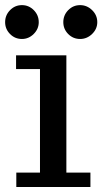

<svg xmlns="http://www.w3.org/2000/svg" viewBox="-39 -744 407 764"><path d="M25.9 0V-57.1H120.1V-469.2H24.9V-523.9H225.1V-57.1H320.8V0ZM279.8 -588.9Q252 -588.9 232.4 -608.6Q212.9 -628.4 212.9 -655.8Q212.9 -683.6 232.4 -703.6Q252 -723.6 279.8 -723.6Q307.1 -723.6 327.6 -703.6Q348.1 -683.6 348.1 -655.8Q348.1 -628.9 327.6 -608.9Q307.1 -588.9 279.8 -588.9ZM48.3 -588.9Q20.5 -588.9 1 -608.6Q-18.6 -628.4 -18.6 -655.8Q-18.6 -683.6 1 -703.6Q20.5 -723.6 48.3 -723.6Q75.7 -723.6 95.5 -703.6Q115.2 -683.6 115.2 -655.8Q115.2 -628.9 95.2 -608.9Q75.2 -588.9 48.3 -588.9Z"/></svg>

Font: Trocchi
Style: Regular
Weight: 400
Designer: Vernon Adams
Foundry: Vernon Adams
Version: Version 1.101; ttfautohint (v1.8.4.7-5d5b);gftools[0.9.27]